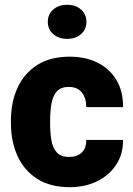

<svg xmlns="http://www.w3.org/2000/svg" viewBox="-20 -776 560 806"><path d="M269.5 -117.2Q304.2 -117.2 323.5 -136Q342.8 -154.8 341.8 -188.5H496.6Q497.1 -128.9 467.5 -84.2Q438 -39.6 387.5 -14.9Q336.9 9.8 273.4 9.8Q190.9 9.8 136 -25.4Q81.1 -60.5 53.5 -121.3Q25.9 -182.1 25.9 -258.3V-269.5Q25.9 -346.2 53.2 -406.7Q80.6 -467.3 135.5 -502.7Q190.4 -538.1 272.5 -538.1Q338.4 -538.1 388.9 -513.2Q439.5 -488.3 468.3 -440.9Q497.1 -393.6 496.6 -326.2H341.8Q342.8 -361.8 324.5 -386.5Q306.2 -411.1 268.6 -411.1Q234.9 -411.1 218 -391.6Q201.2 -372.1 195.8 -339.8Q190.4 -307.6 190.4 -269.5V-258.3Q190.4 -219.2 195.8 -187.3Q201.2 -155.3 218.3 -136.2Q235.4 -117.2 269.5 -117.2ZM180.7 -684.1Q180.7 -715.8 203.4 -735.8Q226.1 -755.9 261.7 -755.9Q297.9 -755.9 320.3 -735.8Q342.8 -715.8 342.8 -684.1Q342.8 -652.8 320.3 -632.8Q297.9 -612.8 261.7 -612.8Q226.1 -612.8 203.4 -632.8Q180.7 -652.8 180.7 -684.1Z"/></svg>

Font: Vazirmatn RD UI Black
Style: Regular
Weight: 900
Designer: Saber Rastikerdar
Foundry: Saber Rastikerdar
Version: Version 33.003